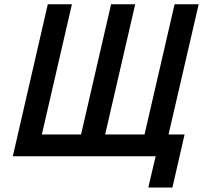

<svg xmlns="http://www.w3.org/2000/svg" viewBox="-20 -709 929 871"><path d="M652.8 141.6 686 0H38.1L196.8 -689.5H306.2L169.9 -99.1H347.7L483.9 -689.5H593.3L457 -99.1H635.7L772 -689.5H881.3L744.6 -99.1H817.4L762.2 141.6Z"/></svg>

Font: HK Grotesk SemiBold Italic
Style: Regular
Weight: 600
Italic angle: -13°
Designer: Alfredo Marco Pradil and Stefan Peev
Foundry: Hanken Design Co.
Version: Version 1.000;PS 001.000;hotconv 1.0.88;makeotf.lib2.5.64775